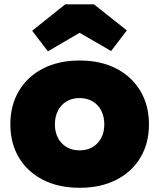

<svg xmlns="http://www.w3.org/2000/svg" viewBox="-20 -858 738 890"><path d="M349 12.5Q251.5 12.5 179.2 -24.5Q107 -61.5 67.5 -127.8Q28 -194 28 -281.5Q28 -369.5 67.5 -436.2Q107 -503 179.2 -540.2Q251.5 -577.5 349 -577.5Q447 -577.5 519 -540.2Q591 -503 630.8 -436.2Q670.5 -369.5 670.5 -281.5Q670.5 -194 631 -127.8Q591.5 -61.5 519.2 -24.5Q447 12.5 349 12.5ZM349 -161Q383.5 -161 409.2 -176.2Q435 -191.5 449.2 -218.5Q463.5 -245.5 463.5 -281.5Q463.5 -318 449.2 -345.5Q435 -373 409.2 -388.2Q383.5 -403.5 349 -403.5Q314.5 -403.5 288.8 -388.2Q263 -373 248.8 -345.5Q234.5 -318 234.5 -281.5Q234.5 -245.5 248.8 -218.5Q263 -191.5 288.8 -176.2Q314.5 -161 349 -161ZM415.5 -838 568 -717 495 -621.5 349 -706 202 -620 129 -715.5 282.5 -838Z"/></svg>

Font: Hepta Slab ExtraBold
Style: Regular
Weight: 800
Designer: Michael LaGattuta
Foundry: Michael LaGattuta
Version: Version 1.102